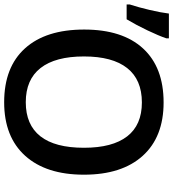

<svg xmlns="http://www.w3.org/2000/svg" viewBox="2 -813 799 885"><g transform="rotate(90 401.5 -370.5)"><path d="M0 0ZM764.2 -357.9Q764.2 -183.6 677 -86.9Q589.8 9.8 430.2 9.8Q268.6 9.8 181.9 -86.2Q95.2 -182.1 95.2 -358.9Q95.2 -535.6 182.4 -630.4Q269.5 -725.1 431.2 -725.1Q590.3 -725.1 677.2 -628.9Q764.2 -532.7 764.2 -357.9ZM219.2 -357.9Q219.2 -226.1 272.5 -158Q325.7 -89.8 430.2 -89.8Q534.2 -89.8 587.2 -157.2Q640.1 -224.6 640.1 -357.9Q640.1 -489.3 587.6 -557.1Q535.2 -625 431.2 -625Q326.2 -625 272.7 -557.1Q219.2 -489.3 219.2 -357.9ZM-20.5 -568.8Q-7.3 -608.9 4.9 -660.9Q17.1 -712.9 21.5 -749.5H135.7V-737.8Q124 -703.1 99.1 -650.9Q74.2 -598.6 47.9 -554.7H-20.5Z"/></g></svg>

Font: Open Sans Semibold
Style: Regular
Weight: 600
Foundry: Ascender Corporation
Version: Version 1.10; ttfautohint (v1.5.65-e2d9)